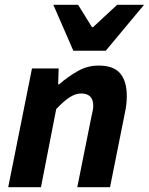

<svg xmlns="http://www.w3.org/2000/svg" viewBox="-20 -782 622 802"><path d="M14.3 0 113.6 -496.1H225L222.9 -429.7H226.9Q263.1 -461.2 304.1 -484.7Q345.1 -508.1 392.3 -508.1Q454.3 -508.1 481.9 -475.6Q509.6 -443.1 509.6 -380.6Q509.6 -364.2 507.7 -346.4Q505.7 -328.5 501.6 -310L439.6 0H302.8L361.5 -292.8Q364.9 -308.4 367.2 -319.3Q369.5 -330.3 369.5 -340.3Q369.5 -365.9 356.7 -378.7Q344 -391.5 319.1 -391.5Q295.9 -391.5 271.5 -376Q247.1 -360.4 214.9 -326.7L151.1 0ZM286.3 -570 202.8 -761.9H306.3L364.3 -668.3H368.3L469.3 -761.9H581.7L421.7 -570Z"/></svg>

Font: Source Sans 3
Style: Italic
Weight: 200
Italic angle: -11°
Designer: Paul D. Hunt
Foundry: Adobe
Version: Version 3.046;hotconv 1.0.118;makeotfexe 2.5.65603